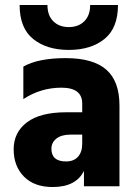

<svg xmlns="http://www.w3.org/2000/svg" viewBox="-20 -750 556 773"><path d="M455 -730Q455 -637 400.5 -593Q346 -549 257 -549Q168 -549 113.5 -593Q59 -637 59 -730H171Q171 -688 194.5 -664.5Q218 -641 257 -641Q296 -641 319.5 -664.5Q343 -688 343 -730ZM192 3Q118 3 76.5 -39Q35 -81 35 -149Q35 -217 88.5 -257.5Q142 -298 247 -298H311V-333Q311 -397 227.5 -397Q144 -397 74 -351V-482Q134 -516 244.5 -516Q355 -516 408 -469.5Q461 -423 461 -325V0H318V-62Q286 3 192 3ZM246 -100Q277 -100 294 -119Q311 -138 311 -171V-208H264Q227 -208 207 -192Q187 -176 187 -151Q187 -100 246 -100Z"/></svg>

Font: Hind Jalandhar
Style: Bold
Weight: 700
Designer: Namrata Goyal
Foundry: Indian Type Foundry
Version: Version 0.702;PS 1.0;hotconv 1.0.81;makeotf.lib2.5.63406